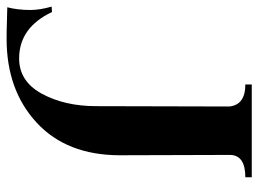

<svg xmlns="http://www.w3.org/2000/svg" viewBox="-322 -446 764 567"><g transform="rotate(90 59.5 -163.0)"><path d="M26 -506V-525H300V-506Q234 -506 234 -460L235 -136Q235 21 139 110Q43 199 -109 199Q-135 199 -162 198Q-189 197 -202 197Q-194 166 -194 129Q-194 101 -204 66L-188 65Q-142 162 -51 162Q17 162 53.5 94.5Q90 27 90 -66L91 -459Q86 -506 26 -506Z"/></g></svg>

Font: Uncial Antiqua
Style: Regular
Weight: 400
Designer: Astigmatic (AOETI)
Foundry: Astigmatic (AOETI)
Version: Version 1.000